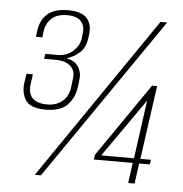

<svg xmlns="http://www.w3.org/2000/svg" viewBox="-47 -643 654 688"><g transform="rotate(5 280.5 -299.0)"><path d="M121 -236Q67 -236 49.5 -262Q32 -288 37 -325L42 -358H65L60 -324Q51 -257 122 -255Q155 -254 177.5 -271.5Q200 -289 205 -321L209 -354Q214 -383 195.5 -400Q177 -417 142 -417H100L103 -435H145Q180 -435 202 -455Q224 -475 228 -501L230 -520Q234 -545 219.5 -562.5Q205 -580 169 -580Q133 -580 113.5 -562Q94 -544 90 -517L87 -493H64L67 -516Q72 -554 97 -576Q122 -598 171 -598Q219 -598 238.5 -576.5Q258 -555 253 -517L251 -503Q247 -470 226 -451.5Q205 -433 180 -426Q211 -420 224 -398.5Q237 -377 232 -347L229 -325Q224 -288 199.5 -262Q175 -236 121 -236ZM103 0 504 -585H528L125 0ZM439 0 449 -73H309L312 -91L494 -355H512L475 -90H513L510 -73H472L462 0ZM334 -90H452L481 -300Z"/></g></svg>

Font: Alumni Sans Thin Thin
Style: Italic
Weight: 250
Italic angle: -8°
Version: Version 1.016